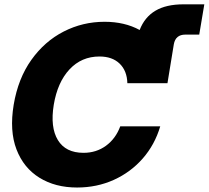

<svg xmlns="http://www.w3.org/2000/svg" viewBox="-20 -838 946 870"><path d="M329.1 11.7Q230.5 11.7 158.7 -32.7Q86.9 -77.1 54.7 -161.1Q22.5 -245.1 42 -363.3Q62 -482.4 122.1 -566.7Q182.1 -650.9 268.6 -695.1Q355 -739.3 453.6 -739.3Q544.9 -739.3 612.8 -702.1Q635.3 -760.3 684.1 -789.3Q732.9 -818.4 811.5 -818.4H905.8L882.8 -681.2H819.8Q775.4 -681.2 767.6 -637.2L738.8 -460.9H557.1Q555.7 -517.1 522.2 -549.6Q488.8 -582 430.7 -582Q349.6 -582 295.2 -523.9Q240.7 -465.8 223.6 -363.3Q207 -261.2 242.2 -203.4Q277.3 -145.5 358.4 -145.5Q416.5 -145.5 460.4 -177.7Q504.4 -210 524.9 -265.6H706.1Q681.6 -182.6 627 -120.1Q572.3 -57.6 495.6 -22.9Q418.9 11.7 329.1 11.7Z"/></svg>

Font: Inter Display Extra Bold
Style: Italic
Weight: 800
Italic angle: -9.39999°
Designer: Rasmus Andersson
Foundry: rsms
Version: Version 4.000;git-4fc901f